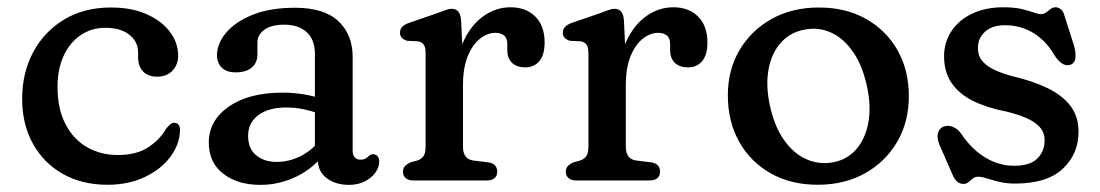

<svg xmlns="http://www.w3.org/2000/svg" viewBox="-20 -501 3054 533"><path d="M474.6 -346.4Q474.6 -321.7 458.8 -304.9Q442.9 -288.1 416.8 -288.1Q391 -288.1 377.2 -302.6Q363.4 -317.2 363.4 -341.3V-355.2Q363.4 -385.4 339.1 -404.6Q314.8 -423.8 272.4 -423.8Q233.9 -423.8 204 -403.5Q174 -383.2 156.9 -346.4Q139.7 -309.6 139.7 -259.7Q139.7 -199.2 161.6 -156.8Q183.4 -114.4 221.3 -92.6Q259.1 -70.7 307.2 -70.7Q359.8 -70.7 392.6 -92.8Q425.3 -114.9 441.7 -144.7Q448.9 -152.7 453.5 -156.5Q458.1 -160.3 463.9 -160.1Q472.1 -159.9 476.1 -154.2Q480 -148.4 479.7 -137.9Q478.2 -99.1 452.4 -64.9Q426.5 -30.6 381.6 -9.4Q336.7 11.9 278.4 11.9Q207.6 11.9 154.3 -18.3Q100.9 -48.6 71.2 -102.4Q41.5 -156.2 41.5 -226.6Q41.5 -298.7 72.1 -356.1Q102.8 -413.5 158.2 -446.9Q213.6 -480.2 288 -480.2Q345.7 -480.2 387.5 -461.4Q429.3 -442.6 452 -412.3Q474.6 -381.9 474.6 -346.4Z M862.2 -58.8V-77.2L854.2 -88.8V-351.5Q854.2 -390.6 831.6 -411.5Q809.1 -432.5 769.1 -432.5Q733 -432.5 713.8 -418.3Q694.6 -404.1 694.6 -383.7V-350.3Q694.6 -326.3 678.6 -313.2Q662.6 -300.1 634 -300.1Q609.2 -300.1 595.8 -313Q582.4 -326 582.4 -347.3Q582.4 -380 607.8 -410.3Q633.2 -440.6 681.7 -460.1Q730.2 -479.5 799.1 -479.5Q879.6 -479.5 919.3 -442.3Q959 -405 959 -343.1V-81.6Q959 -70.8 964.8 -64.3Q970.5 -57.7 980.7 -57.7Q988.2 -57.7 992.8 -60Q997.3 -62.2 1000.6 -65.1Q1004 -68.1 1007.2 -70.6Q1010.4 -73 1014.7 -73Q1022.8 -73 1027.8 -67.5Q1032.8 -62 1032.8 -52.4Q1032.8 -37 1022.3 -22.1Q1011.7 -7.2 992.9 2.5Q974.1 12.2 949 12.2Q911.6 12.2 886.9 -6.4Q862.2 -24.9 862.2 -58.8ZM559.6 -105.3Q559.6 -166 614.9 -204.9Q670.3 -243.8 764.3 -243.8Q795.1 -243.8 824.2 -238.9Q853.2 -234 874.4 -226L864.8 -185.8Q844.6 -193.1 822.3 -197.8Q800 -202.6 774.5 -202.6Q726 -202.6 697.4 -181.6Q668.8 -160.6 668.8 -123.9Q668.8 -87.9 691.4 -69.7Q714 -51.5 747.8 -51.5Q783.9 -51.5 816.5 -68.7Q849.1 -85.8 872.8 -116.9L885.2 -80.7Q854.1 -36.2 805.3 -12Q756.5 12.2 702.6 12.2Q639.4 12.2 599.5 -18.9Q559.6 -50 559.6 -105.3Z M1243.2 -264Q1243.2 -333.3 1264.6 -381.8Q1286 -430.3 1321.2 -455.6Q1356.3 -480.8 1397.3 -480.8Q1440.9 -480.8 1466.4 -454.6Q1491.9 -428.4 1491.9 -383.2Q1491.9 -348.8 1477.3 -331.4Q1462.6 -314 1438.3 -314Q1414.3 -314 1401.3 -326.7Q1388.3 -339.5 1388.3 -361.6V-378Q1388.3 -395.3 1379.2 -402.5Q1370 -409.8 1355.2 -409.8Q1332.9 -409.8 1312.3 -393.5Q1291.7 -377.2 1278.5 -344.9Q1265.3 -312.7 1265.3 -265.2ZM1260.1 -444.2 1265.3 -332.4V-93.4Q1265.3 -76.5 1272.5 -66.9Q1279.6 -57.3 1293.9 -55.4L1334.9 -50.4Q1347.9 -48.8 1354.1 -41.9Q1360.3 -35 1360.3 -24.4Q1360.3 -12.8 1352.8 -6.4Q1345.2 0 1331.3 0H1127.7Q1114.3 0 1106.5 -6.4Q1098.7 -12.8 1098.7 -24.4Q1098.7 -34 1104.3 -39.9Q1109.9 -45.8 1120.1 -50.4L1138.5 -55.4Q1149.4 -58.9 1155.4 -67.3Q1161.5 -75.7 1161.5 -93.4V-354.2Q1161.5 -370.4 1156.1 -377.3Q1150.8 -384.2 1140.9 -386.2L1109.9 -387.8Q1101 -390.4 1095.6 -396Q1090.3 -401.6 1090.3 -410.2Q1090.3 -419.6 1096.6 -426.4Q1103 -433.2 1115.9 -437.6L1191.3 -463.6Q1204.6 -468.5 1215.6 -472.6Q1226.6 -476.6 1233.9 -476.6Q1245.3 -476.6 1252 -469.2Q1258.7 -461.8 1260.1 -444.2Z M1695.2 -264Q1695.2 -333.3 1716.6 -381.8Q1738 -430.3 1773.2 -455.6Q1808.3 -480.8 1849.3 -480.8Q1892.9 -480.8 1918.4 -454.6Q1943.9 -428.4 1943.9 -383.2Q1943.9 -348.8 1929.3 -331.4Q1914.6 -314 1890.3 -314Q1866.3 -314 1853.3 -326.7Q1840.3 -339.5 1840.3 -361.6V-378Q1840.3 -395.3 1831.2 -402.5Q1822 -409.8 1807.2 -409.8Q1784.9 -409.8 1764.3 -393.5Q1743.7 -377.2 1730.5 -344.9Q1717.3 -312.7 1717.3 -265.2ZM1712.1 -444.2 1717.3 -332.4V-93.4Q1717.3 -76.5 1724.5 -66.9Q1731.6 -57.3 1745.9 -55.4L1786.9 -50.4Q1799.9 -48.8 1806.1 -41.9Q1812.3 -35 1812.3 -24.4Q1812.3 -12.8 1804.8 -6.4Q1797.2 0 1783.3 0H1579.7Q1566.3 0 1558.5 -6.4Q1550.7 -12.8 1550.7 -24.4Q1550.7 -34 1556.3 -39.9Q1561.9 -45.8 1572.1 -50.4L1590.5 -55.4Q1601.4 -58.9 1607.4 -67.3Q1613.5 -75.7 1613.5 -93.4V-354.2Q1613.5 -370.4 1608.1 -377.3Q1602.8 -384.2 1592.9 -386.2L1561.9 -387.8Q1553 -390.4 1547.6 -396Q1542.3 -401.6 1542.3 -410.2Q1542.3 -419.6 1548.6 -426.4Q1555 -433.2 1567.9 -437.6L1643.3 -463.6Q1656.6 -468.5 1667.6 -472.6Q1678.6 -476.6 1685.9 -476.6Q1697.3 -476.6 1704 -469.2Q1710.7 -461.8 1712.1 -444.2Z M2253.5 -480.2Q2327.6 -480.2 2383.8 -448.7Q2439.9 -417.1 2471.5 -361.7Q2503 -306.2 2503 -233.9Q2503 -163.3 2470.9 -107.7Q2438.7 -52.1 2381.6 -20.1Q2324.5 11.9 2249.7 11.9Q2175.8 11.9 2119.6 -19.7Q2063.5 -51.3 2032 -107.4Q2000.5 -163.5 2000.5 -236.7Q2000.5 -306.2 2032.6 -361.3Q2064.8 -416.3 2121.8 -448.3Q2178.8 -480.2 2253.5 -480.2ZM2293.7 -50.6Q2332.2 -58.1 2357 -86.6Q2381.8 -115.1 2390.3 -159.6Q2398.8 -204 2387.3 -258.6Q2375.3 -316.8 2349.3 -355.2Q2323.3 -393.7 2288 -410.1Q2252.8 -426.6 2212.6 -418.6Q2173.9 -411.3 2148.3 -383.2Q2122.7 -355.1 2114 -310.9Q2105.2 -266.7 2116.6 -211Q2128.9 -152.2 2155.4 -113.9Q2181.9 -75.5 2217.9 -59.3Q2253.8 -43.1 2293.7 -50.6Z M2769.4 -431Q2734.6 -431 2714.7 -413.1Q2694.7 -395.2 2694.7 -367.8Q2694.7 -345.7 2707.4 -331.1Q2720 -316.5 2741.6 -306.7Q2763.1 -296.8 2790.4 -289.5Q2846.2 -276.5 2887.5 -256.6Q2928.8 -236.7 2951.5 -207.2Q2974.1 -177.6 2974.1 -135.4Q2974.1 -73.4 2930.2 -32.4Q2886.3 8.6 2798.3 8.6Q2774.3 8.6 2754.6 3.9Q2734.8 -0.9 2720.1 -5.6Q2705.3 -10.4 2695.5 -10.4Q2686.6 -10.4 2680.5 -5.4Q2674.4 -0.4 2668.6 4.6Q2662.8 9.6 2654.5 9.6Q2644.7 9.6 2637 3.1Q2629.3 -3.5 2623.5 -17.8L2588.1 -98.8Q2579.7 -119.5 2584.1 -132.9Q2588.6 -146.3 2601.1 -150.2Q2612.8 -153.8 2625.5 -148.6Q2638.2 -143.4 2647.1 -131.4Q2666.1 -102.6 2689.6 -82.3Q2713.1 -62 2739.8 -51.4Q2766.5 -40.8 2794.7 -40.8Q2839.4 -40.8 2859.6 -60.9Q2879.9 -80.9 2879.9 -111.2Q2879.9 -133.7 2865.8 -148.8Q2851.7 -164 2827.3 -174.2Q2802.8 -184.4 2772.3 -191.6Q2720.3 -201.7 2681.7 -220.6Q2643.2 -239.6 2622 -270.1Q2600.8 -300.7 2600.8 -344.8Q2600.8 -383.7 2621.2 -414.5Q2641.6 -445.3 2678.7 -463.1Q2715.8 -480.8 2765.5 -480.8Q2795.3 -480.8 2815.6 -476.1Q2835.8 -471.3 2848.8 -466.6Q2861.8 -461.8 2869.3 -461.8Q2877.7 -461.8 2884.2 -466.6Q2890.7 -471.3 2896.8 -476.1Q2902.8 -480.8 2909.7 -480.8Q2917.8 -480.8 2924.7 -475.5Q2931.6 -470.1 2934.9 -457.8L2961.5 -374.4Q2966.7 -357 2965.4 -340.8Q2964.1 -324.5 2949.3 -320.6Q2938.6 -317.9 2928.1 -324.9Q2917.5 -332 2906.7 -348.4Q2884.2 -387.7 2848.9 -409.3Q2813.5 -431 2769.4 -431Z"/></svg>

Font: Fraunces SuperSoft Wonky
Style: Regular
Weight: 900
Version: Version 1.000;[b76b70a41]